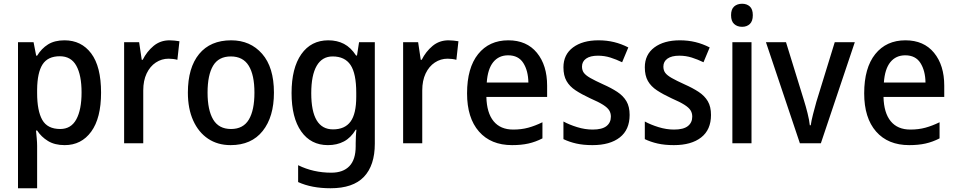

<svg xmlns="http://www.w3.org/2000/svg" viewBox="-20 -764 5100 1024"><path d="M324 -549Q414 -549 466.5 -479Q519 -409 519 -270Q519 -134 466.5 -62Q414 10 325 10Q272 10 236 -12Q200 -34 178 -68H172Q174 -48 176 -25.5Q178 -3 178 14V240H76V-539H159L173 -467H178Q201 -505 236 -527Q271 -549 324 -549ZM299 -464Q235 -464 207 -420.5Q179 -377 178 -287V-268Q178 -173 205.5 -124.5Q233 -76 301 -76Q359 -76 387 -127.5Q415 -179 415 -271Q415 -363 387 -413.5Q359 -464 299 -464Z M884 -549Q897 -549 911 -547.5Q925 -546 937 -544L926 -445Q916 -448 903 -449.5Q890 -451 879 -451Q842 -451 811 -430.5Q780 -410 762 -372Q744 -334 744 -282V0H642V-539H722L736 -445H741Q763 -489 799 -519Q835 -549 884 -549Z M1441 -270Q1441 -141 1381 -65.5Q1321 10 1210 10Q1141 10 1090 -24Q1039 -58 1010.5 -121Q982 -184 982 -270Q982 -403 1042 -476Q1102 -549 1213 -549Q1315 -549 1378 -477Q1441 -405 1441 -270ZM1087 -270Q1087 -177 1117 -126.5Q1147 -76 1212 -76Q1277 -76 1307 -126Q1337 -176 1337 -270Q1337 -364 1306.5 -413.5Q1276 -463 1211 -463Q1146 -463 1116.5 -413.5Q1087 -364 1087 -270Z M1731 -549Q1778 -549 1814.5 -530Q1851 -511 1879 -468H1884L1895 -539H1979V2Q1979 118 1921 179Q1863 240 1743 240Q1642 240 1570 207V117Q1651 157 1747 157Q1810 157 1843.5 122Q1877 87 1877 16V0Q1877 -15 1878 -36.5Q1879 -58 1881 -72H1877Q1851 -29 1814 -9.5Q1777 10 1729 10Q1638 10 1586.5 -63Q1535 -136 1535 -268Q1535 -401 1587 -475Q1639 -549 1731 -549ZM1754 -463Q1698 -463 1669 -413Q1640 -363 1640 -267Q1640 -74 1756 -74Q1819 -74 1849.5 -115.5Q1880 -157 1880 -248V-269Q1880 -372 1849.5 -417.5Q1819 -463 1754 -463Z M2372 -549Q2385 -549 2399 -547.5Q2413 -546 2425 -544L2414 -445Q2404 -448 2391 -449.5Q2378 -451 2367 -451Q2330 -451 2299 -430.5Q2268 -410 2250 -372Q2232 -334 2232 -282V0H2130V-539H2210L2224 -445H2229Q2251 -489 2287 -519Q2323 -549 2372 -549Z M2691 -549Q2789 -549 2843.5 -482.5Q2898 -416 2898 -307V-247H2574Q2576 -162 2612.5 -117.5Q2649 -73 2717 -73Q2761 -73 2797.5 -83Q2834 -93 2873 -112V-26Q2836 -7 2798 1.5Q2760 10 2711 10Q2598 10 2534.5 -62.5Q2471 -135 2471 -266Q2471 -402 2530 -475.5Q2589 -549 2691 -549ZM2690 -469Q2640 -469 2610.5 -432.5Q2581 -396 2576 -324H2798Q2797 -387 2771 -428Q2745 -469 2690 -469Z M3338 -151Q3338 -72 3285.5 -31Q3233 10 3140 10Q3091 10 3053.5 1.5Q3016 -7 2985 -22V-116Q3016 -99 3058 -86Q3100 -73 3141 -73Q3191 -73 3214.5 -91.5Q3238 -110 3238 -142Q3238 -161 3229 -175.5Q3220 -190 3196.5 -205Q3173 -220 3127 -240Q3082 -261 3050 -282Q3018 -303 3001.5 -332Q2985 -361 2985 -405Q2985 -473 3036 -511Q3087 -549 3172 -549Q3216 -549 3255 -539.5Q3294 -530 3331 -511L3298 -432Q3267 -447 3235.5 -457Q3204 -467 3169 -467Q3128 -467 3106 -451.5Q3084 -436 3084 -409Q3084 -389 3094 -375.5Q3104 -362 3128.5 -348Q3153 -334 3197 -314Q3240 -295 3272 -274Q3304 -253 3321 -224Q3338 -195 3338 -151Z M3772 -151Q3772 -72 3719.5 -31Q3667 10 3574 10Q3525 10 3487.5 1.5Q3450 -7 3419 -22V-116Q3450 -99 3492 -86Q3534 -73 3575 -73Q3625 -73 3648.5 -91.5Q3672 -110 3672 -142Q3672 -161 3663 -175.5Q3654 -190 3630.5 -205Q3607 -220 3561 -240Q3516 -261 3484 -282Q3452 -303 3435.5 -332Q3419 -361 3419 -405Q3419 -473 3470 -511Q3521 -549 3606 -549Q3650 -549 3689 -539.5Q3728 -530 3765 -511L3732 -432Q3701 -447 3669.5 -457Q3638 -467 3603 -467Q3562 -467 3540 -451.5Q3518 -436 3518 -409Q3518 -389 3528 -375.5Q3538 -362 3562.5 -348Q3587 -334 3631 -314Q3674 -295 3706 -274Q3738 -253 3755 -224Q3772 -195 3772 -151Z M3938 -744Q3963 -744 3979 -729.5Q3995 -715 3995 -683Q3995 -651 3979 -636Q3963 -621 3938 -621Q3912 -621 3895.5 -636Q3879 -651 3879 -683Q3879 -715 3895.5 -729.5Q3912 -744 3938 -744ZM3988 -539V0H3886V-539Z M4246 0 4065 -539H4172L4268 -228Q4278 -196 4287 -160Q4296 -124 4299 -96H4304Q4307 -119 4316 -154Q4325 -189 4334 -221L4432 -539H4539L4358 0Z M4809 -549Q4907 -549 4961.5 -482.5Q5016 -416 5016 -307V-247H4692Q4694 -162 4730.5 -117.5Q4767 -73 4835 -73Q4879 -73 4915.5 -83Q4952 -93 4991 -112V-26Q4954 -7 4916 1.5Q4878 10 4829 10Q4716 10 4652.5 -62.5Q4589 -135 4589 -266Q4589 -402 4648 -475.5Q4707 -549 4809 -549ZM4808 -469Q4758 -469 4728.5 -432.5Q4699 -396 4694 -324H4916Q4915 -387 4889 -428Q4863 -469 4808 -469Z"/></svg>

Font: Noto Sans Telugu SemiCondensed Medium
Style: Regular
Weight: 500
Width: 4
Designer: Jelle Bosma - Monotype Design Team
Foundry: Monotype Imaging Inc.
Version: Version 2.005; ttfautohint (v1.8.4.7-5d5b)